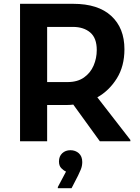

<svg xmlns="http://www.w3.org/2000/svg" viewBox="-20 -740 734 1006"><path d="M85 0V-720H364Q494 -720 563 -656.5Q632 -593 632 -482Q632 -393 592 -329Q552 -265 490 -230L663 -7V0H503L364 -192Q349 -190 334 -190H227V0ZM362 -599H227V-310H334Q386 -310 420 -334Q454 -358 470.5 -396.5Q487 -435 487 -478Q487 -541 452.5 -570Q418 -599 362 -599ZM326 159Q314 154 301.5 141.5Q289 129 289 106Q289 79 306 63Q323 47 349 47Q375 47 393 63Q411 79 411 109Q411 130 403 149Q395 168 389 180L355 246H283V240Z"/></svg>

Font: Kufam SemiBold
Style: Regular
Weight: 600
Designer: Wael Morcos, Artur Schmal
Foundry: Original Type
Version: Version 1.300; ttfautohint (v1.8.3)